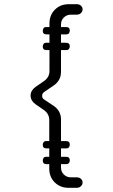

<svg xmlns="http://www.w3.org/2000/svg" viewBox="-20 -730 540 916"><path d="M346 166H307Q267 166 241 140Q215 114 215 74V-157Q215 -186 191 -204L149 -233Q126 -250 126 -274Q126 -298 149 -315L191 -344Q216 -362 216 -391V-618Q216 -658 242 -684Q268 -710 308 -710H346Q358 -710 366 -703Q374 -696 374 -685Q374 -675 366 -667.5Q358 -660 346 -660H318Q298 -660 284.5 -646.5Q271 -633 271 -613V-387Q271 -346 236 -322L192 -292Q181 -285 181 -273Q181 -261 191 -255L236 -225Q271 -201 271 -160V69Q271 89 284.5 102.5Q298 116 318 116H346Q358 116 366 123Q374 130 374 141Q374 151 366 158.5Q358 166 346 166ZM202 53Q184 53 184 36Q184 30 187.5 24Q191 18 201 18H295Q313 18 313 35Q313 42 309 47.5Q305 53 296 53ZM202 -22Q184 -22 184 -39Q184 -45 187.5 -51Q191 -57 201 -57H295Q313 -57 313 -40Q313 -33 309 -27.5Q305 -22 296 -22ZM202 -491Q184 -491 184 -508Q184 -514 187.5 -520Q191 -526 201 -526H295Q313 -526 313 -509Q313 -502 309 -496.5Q305 -491 296 -491ZM202 -566Q184 -566 184 -583Q184 -589 187.5 -595Q191 -601 201 -601H295Q313 -601 313 -584Q313 -577 309 -571.5Q305 -566 296 -566Z"/></svg>

Font: Agu Display
Style: Regular
Weight: 400
Designer: Oluwaseun Badejo
Version: Version 1.103